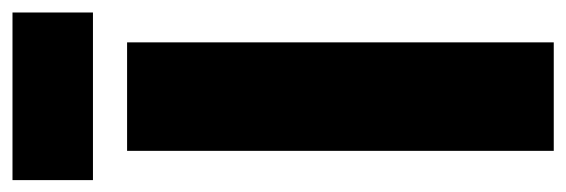

<svg xmlns="http://www.w3.org/2000/svg" viewBox="-338 -602 928 315"><g transform="rotate(-90 126.5 -444.0)"><path d="M37 0V-700H215V0ZM-11 -756V-888H264V-756Z"/></g></svg>

Font: Georama SemiCondensed ExtraBold
Style: Regular
Weight: 800
Width: 4
Designer: Jean-Baptiste Levee
Foundry: Production Type
Version: Version 1.000